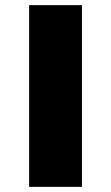

<svg xmlns="http://www.w3.org/2000/svg" viewBox="-20 -725 432 745"><path d="M93 0V-705H298V0Z"/></svg>

Font: Nunito Sans 7pt SemiExpanded Black
Style: Regular
Weight: 900
Width: 6
Designer: Vernon Adams
Foundry: Vernon Adams
Version: Version 3.101;gftools[0.9.27]